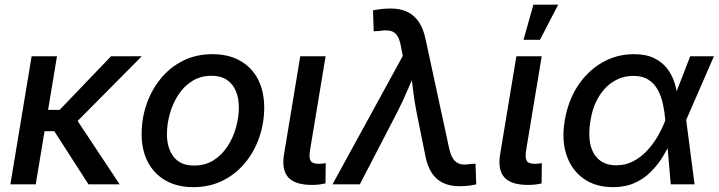

<svg xmlns="http://www.w3.org/2000/svg" viewBox="-20 -771 3006 803"><path d="M218.3 -535.6 129.4 0H23.4L112.3 -535.6ZM572.8 -535.6 262.2 -222.2H132.8L146.5 -311.5H229.5L444.3 -535.6ZM350.1 0 204.6 -226.1 283.2 -297.4 480.5 0Z M788.6 11.7Q721.2 11.7 672.6 -16.1Q624 -43.9 598.1 -93.8Q572.3 -143.6 572.3 -210.4Q572.3 -274.9 592.8 -334.7Q613.3 -394.5 651.9 -441.9Q690.4 -489.3 745.1 -516.8Q799.8 -544.4 868.2 -544.4Q936 -544.4 984.6 -516.8Q1033.2 -489.3 1059.1 -439Q1085 -388.7 1085 -321.3Q1085 -256.8 1064.5 -197Q1043.9 -137.2 1005.1 -90.1Q966.3 -43 911.6 -15.6Q856.9 11.7 788.6 11.7ZM792 -78.6Q838.4 -78.6 873.3 -100.8Q908.2 -123 931.6 -158.9Q955.1 -194.8 967 -237.8Q979 -280.8 979 -321.8Q979 -360.8 966.3 -390.6Q953.6 -420.4 928.5 -437.3Q903.3 -454.1 864.7 -454.1Q818.8 -454.1 783.9 -432.1Q749 -410.2 725.6 -374Q702.1 -337.9 690.2 -294.9Q678.2 -252 678.2 -210Q678.2 -151.9 706.3 -115.2Q734.4 -78.6 792 -78.6Z M1285.2 2.4Q1213.4 2.4 1185.3 -29.5Q1157.2 -61.5 1168 -126.5L1235.8 -535.6H1341.8L1276.9 -144.5Q1271.5 -112.3 1278.8 -99.1Q1286.1 -85.9 1313 -85.9Q1323.2 -85.9 1330.1 -86.7Q1336.9 -87.4 1342.3 -88.9L1341.3 -3.9Q1331.5 -1.5 1316.7 0.5Q1301.8 2.4 1285.2 2.4Z M1370.6 0 1664.6 -537.1 1656.7 -577.6Q1651.4 -607.4 1640.6 -622.8Q1629.9 -638.2 1612.3 -642.1Q1594.7 -646 1568.4 -641.6L1543 -640.1L1540 -727.5Q1552.7 -730.5 1572.5 -732.9Q1592.3 -735.4 1614.3 -735.4Q1653.3 -735.4 1682.4 -721.9Q1711.4 -708.5 1730.7 -680.7Q1750 -652.8 1759.3 -609.4L1858.4 -150.9Q1865.2 -120.6 1876.5 -105Q1887.7 -89.4 1904.8 -85Q1921.9 -80.6 1945.3 -85L1968.8 -86.4L1971.7 0Q1960 2.9 1941.2 5.4Q1922.4 7.8 1901.4 7.8Q1862.8 7.8 1834 -5.6Q1805.2 -19 1786.4 -46.9Q1767.6 -74.7 1759.3 -118.2L1722.2 -301.3Q1712.9 -349.1 1707.3 -396.2Q1701.7 -443.4 1695.8 -490.7H1727.1Q1705.6 -443.8 1685.5 -396.5Q1665.5 -349.1 1641.1 -301.3L1484.9 0Z M2189 2.4Q2117.2 2.4 2089.1 -29.5Q2061 -61.5 2071.8 -126.5L2139.6 -535.6H2245.6L2180.7 -144.5Q2175.3 -112.3 2182.6 -99.1Q2189.9 -85.9 2216.8 -85.9Q2227.1 -85.9 2233.9 -86.7Q2240.7 -87.4 2246.1 -88.9L2245.1 -3.9Q2235.4 -1.5 2220.5 0.5Q2205.6 2.4 2189 2.4ZM2169.4 -604.5 2210.9 -751.5H2314.5L2238.3 -604.5Z M2543.9 11.7Q2470.7 11.7 2420.7 -23.9Q2370.6 -59.6 2349.4 -122.3Q2328.1 -185.1 2341.8 -266.1Q2355.5 -349.1 2396.2 -411.4Q2437 -473.6 2497.6 -509Q2558.1 -544.4 2631.3 -544.4Q2682.1 -544.4 2716.3 -527.6Q2750.5 -510.7 2771.2 -483.2Q2792 -455.6 2802 -422.1Q2812 -388.7 2814.9 -355H2849.1L2849.6 -271L2884.8 0H2785.2L2762.2 -269.5Q2759.8 -302.7 2752.7 -335.4Q2745.6 -368.2 2731.2 -394.8Q2716.8 -421.4 2692.1 -437.5Q2667.5 -453.6 2629.4 -453.6Q2584 -453.6 2546.6 -430.7Q2509.3 -407.7 2483.9 -365.7Q2458.5 -323.7 2449.2 -265.6Q2439.9 -209 2449.2 -167.2Q2458.5 -125.5 2486.1 -102.5Q2513.7 -79.6 2557.6 -79.6Q2595.7 -79.6 2627.7 -96.2Q2659.7 -112.8 2685.3 -139.9Q2710.9 -167 2730.2 -200.2Q2749.5 -233.4 2762.2 -266.6L2866.7 -535.6H2965.8L2848.6 -266.6L2820.3 -183.6H2788.6Q2772.9 -149.9 2752 -115.7Q2731 -81.5 2702.1 -52.5Q2673.3 -23.4 2634.3 -5.9Q2595.2 11.7 2543.9 11.7Z"/></svg>

Font: Inter 20pt Medium
Style: Italic
Weight: 500
Italic angle: -9.3988°
Version: Version 4.001;git-66647c0bb